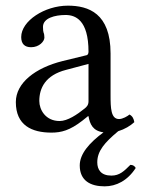

<svg xmlns="http://www.w3.org/2000/svg" viewBox="-20 -459 500 679"><path d="M460 135C456 128 450 124 441 124C419 146 403 162 374 162C337 162 324 141 324 115C324 75 350 45 398 5C421 -2 441 -14 455 -27C453 -39 449 -48 438 -54C431 -48 414 -38 401 -38C372 -38 371 -77 371 -123V-270C371 -412 293 -439 220 -439C138 -439 55 -385 55 -328C55 -304 67 -292 90 -292C119 -292 137 -313 137 -326C137 -333 136 -340 134 -344C133 -347 132 -353 132 -364C132 -395 174 -406 212 -406C246 -406 293 -389 293 -276C293 -269 290 -265 287 -264L201 -243C105 -219 36 -166 36 -98C36 -16 92 10 162 10C197 10 227 2 271 -32L291 -48H293C298 -20 308 4 346 9C296 46 262 85 262 126C262 180 300 200 350 200C391 200 431 180 460 135ZM293 -233V-101C293 -88 287 -81 279 -75C253 -54 219 -31 191 -31C141 -31 119 -71 119 -102C119 -147 140 -193 214 -212Z"/></svg>

Font: Libertinus Math
Style: Regular
Weight: 400
Designer: Philipp H. Poll, Khaled Hosny
Foundry: Caleb Maclennan
Version: Version 7.050;RELEASE